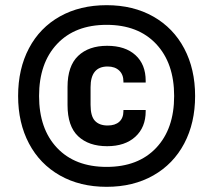

<svg xmlns="http://www.w3.org/2000/svg" viewBox="-20 -713 824 742"><path d="M50 -342Q50 -447 92 -526.5Q134 -606 211.5 -649.5Q289 -693 392 -693Q495 -693 572.5 -649Q650 -605 692 -525.5Q734 -446 734 -342Q734 -238 692 -158.5Q650 -79 572.5 -35Q495 9 392 9Q289 9 211.5 -35Q134 -79 92 -158.5Q50 -238 50 -342ZM653 -342Q653 -469 583.5 -543Q514 -617 392 -617Q270 -617 200.5 -543Q131 -469 131 -342Q131 -215 200.5 -141.5Q270 -68 392 -68Q514 -68 583.5 -141.5Q653 -215 653 -342ZM241 -307V-377Q241 -458 282 -497Q323 -536 394 -536Q464 -536 503.5 -500Q543 -464 543 -401V-394H457V-398Q457 -425 440.5 -440.5Q424 -456 396 -456Q330 -456 330 -376V-308Q330 -264 347 -246Q364 -228 396 -228Q425 -228 441 -242.5Q457 -257 457 -284V-288H543V-283Q543 -221 503 -184.5Q463 -148 394 -148Q323 -148 282 -186.5Q241 -225 241 -307Z"/></svg>

Font: D-DIN
Style: DIN-Bold
Weight: 700
Designer: Charles Nix
Foundry: Datto Inc.
Version: Version 1.00